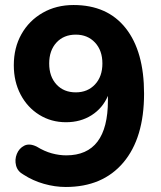

<svg xmlns="http://www.w3.org/2000/svg" viewBox="-20 -735 640 765"><path d="M282 -367Q329 -367 358.5 -398.5Q388 -430 388 -482Q388 -534 358.5 -565.5Q329 -597 282 -597Q234 -597 205 -565.5Q176 -534 176 -482Q176 -430 205 -398.5Q234 -367 282 -367ZM242 10Q199 10 155 -2.5Q111 -15 74 -39Q50 -52 44 -75.5Q38 -99 47 -121.5Q56 -144 76.5 -154.5Q97 -165 126 -151Q157 -132 186.5 -124Q216 -116 244 -116Q410 -116 410 -335V-353Q389 -304 345 -276Q301 -248 243 -248Q184 -248 136.5 -277.5Q89 -307 62 -358.5Q35 -410 35 -475Q35 -545 65.5 -599Q96 -653 150 -684Q204 -715 273 -715Q408 -715 481 -622.5Q554 -530 554 -362Q554 -185 471.5 -87.5Q389 10 242 10Z"/></svg>

Font: Chiron GoRound TC
Style: Bold
Weight: 700
Designer: Ryoko NISHIZUKA 西塚涼子 (kana, bopomofo & ideographs); Paul D. Hunt (Latin, Greek & Cyrillic); Sandoll Communications 산돌커뮤니
Foundry: Adobe
Version: Version 1.000;hotconv 1.1.1;makeotfexe 2.6.0